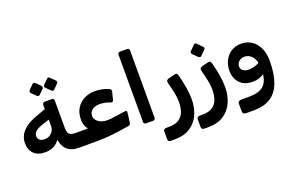

<svg xmlns="http://www.w3.org/2000/svg" viewBox="-117 -1200 2883 1899"><g transform="rotate(-20 1324.0 -250.5)"><path d="M531 5Q454 5 411 -30.5Q368 -66 354 -143Q330 -106 291 -86.5Q252 -67 202 -67Q124 -67 83 -108.5Q42 -150 42 -220Q42 -261 60.5 -299.5Q79 -338 121.5 -371Q164 -404 235 -431L342 -470V-515Q342 -527 349 -533Q356 -539 367 -539H443Q453 -539 458.5 -532.5Q464 -526 464 -517V-237Q464 -181 481.5 -162.5Q499 -144 546 -144H577Q583 -144 587 -139Q591 -134 591 -128V-22Q591 5 562 5ZM239 -190Q269 -190 292.5 -203.5Q316 -217 329.5 -240Q343 -263 343 -291V-359L261 -332Q216 -317 193 -295.5Q170 -274 170 -248Q170 -221 189 -205.5Q208 -190 239 -190ZM343 -620Q337 -614 328 -613.5Q319 -613 312 -621L266 -667Q260 -674 259.5 -682.5Q259 -691 266 -698L312 -744Q319 -752 327.5 -751.5Q336 -751 343 -744L389 -698Q396 -691 396.5 -682Q397 -673 390 -666ZM496 -620Q489 -612 480.5 -613Q472 -614 465 -621L418 -667Q412 -673 412 -682.5Q412 -692 418 -698L465 -744Q472 -751 480 -751.5Q488 -752 495 -744L542 -698Q549 -691 549 -682Q549 -673 542 -666Z M563 5Q553 5 549.5 -1Q546 -7 546 -14V-118Q546 -132 554 -138Q562 -144 576 -144H747L730 -103Q710 -113 689.5 -131.5Q669 -150 655.5 -179Q642 -208 642 -248Q642 -319 672.5 -368Q703 -417 754 -442.5Q805 -468 866 -468Q903 -468 939 -460.5Q975 -453 1007 -439Q1020 -434 1025.5 -426Q1031 -418 1027 -405L1008 -329Q1004 -312 995.5 -308Q987 -304 973 -310Q952 -320 922.5 -325.5Q893 -331 867 -331Q816 -331 787 -307Q758 -283 758 -245Q758 -221 774.5 -200.5Q791 -180 820 -167.5Q849 -155 886 -155Q903 -155 922 -156.5Q941 -158 971 -163L1074 -178Q1088 -180 1094.5 -176Q1101 -172 1099 -158L1087 -62Q1086 -49 1081 -40Q1076 -31 1058 -29L951 -13Q897 -5 848.5 -1Q800 3 751 4Q702 5 644 5Z M1234 5Q1224 5 1217.5 -1.5Q1211 -8 1211 -18V-727Q1211 -737 1217.5 -743.5Q1224 -750 1234 -750H1310Q1321 -750 1327 -743.5Q1333 -737 1333 -727V-18Q1333 -8 1327 -1.5Q1321 5 1310 5Z M1405 251Q1390 251 1383.5 243Q1377 235 1377 221V142Q1377 128 1385.5 121.5Q1394 115 1409 115H1437Q1502 115 1540.5 90.5Q1579 66 1596 21.5Q1613 -23 1613 -84Q1613 -133 1602 -184.5Q1591 -236 1576 -291Q1571 -312 1576 -321.5Q1581 -331 1598 -336L1665 -353Q1679 -357 1687.5 -351Q1696 -345 1701 -324Q1717 -264 1729 -196Q1741 -128 1741 -68Q1741 23 1708.5 95Q1676 167 1611.5 209Q1547 251 1452 251Z M1757 251Q1742 251 1735.5 243Q1729 235 1729 221V142Q1729 128 1737.5 121.5Q1746 115 1761 115H1789Q1854 115 1892.5 90.5Q1931 66 1948 21.5Q1965 -23 1965 -84Q1965 -133 1954 -184.5Q1943 -236 1928 -291Q1923 -312 1928 -321.5Q1933 -331 1950 -336L2017 -353Q2031 -357 2039.5 -351Q2048 -345 2053 -324Q2069 -264 2081 -196Q2093 -128 2093 -68Q2093 23 2060.5 95Q2028 167 1963.5 209Q1899 251 1804 251ZM1976 -434Q1970 -428 1960.5 -428.5Q1951 -429 1945 -435L1896 -484Q1889 -491 1889 -500Q1889 -509 1896 -515L1945 -564Q1951 -571 1960 -571Q1969 -571 1975 -564L2023 -515Q2040 -498 2025 -483Z M2202 249Q2184 249 2174 241.5Q2164 234 2164 212V139Q2164 121 2174 113.5Q2184 106 2206 106H2291Q2372 105 2417.5 76.5Q2463 48 2479.5 -11Q2496 -70 2491 -161L2596 -158Q2596 -21 2562 69.5Q2528 160 2458.5 204.5Q2389 249 2281 249ZM2487 -159Q2481 -217 2448.5 -249.5Q2416 -282 2374 -282Q2347 -282 2328.5 -271Q2310 -260 2300.5 -243.5Q2291 -227 2291 -209Q2291 -179 2314.5 -163Q2338 -147 2371 -147Q2414 -147 2452 -162Q2490 -177 2505 -196L2516 -85Q2495 -54 2451.5 -36Q2408 -18 2354 -21Q2301 -23 2263.5 -47Q2226 -71 2206.5 -111Q2187 -151 2187 -200Q2187 -242 2200 -280.5Q2213 -319 2238.5 -349Q2264 -379 2301.5 -396.5Q2339 -414 2387 -414Q2448 -414 2495 -383.5Q2542 -353 2569 -295.5Q2596 -238 2596 -158Z"/></g></svg>

Font: Rubik Light SemiBold
Style: Regular
Weight: 600
Version: Version 2.300;gftools[0.9.30]